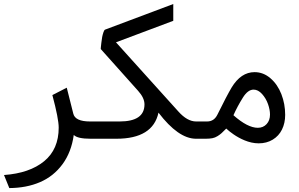

<svg xmlns="http://www.w3.org/2000/svg" viewBox="-37 -706 1519 977"><path d="M229.5 -222.2 302.7 -259.8Q314.5 -215.8 335.9 -127.9Q345.2 -87.9 421.4 -87.9H440.9Q449.7 -87.9 449.7 -52.7V-36.1Q449.7 0 440.9 0H423.8Q356.4 0 338.4 -19.5Q326.2 68.4 280.8 129.9Q235.4 191.4 166.5 220.9Q97.7 250.5 10.3 251L-16.6 184.6Q113.3 175.3 187.5 114.5Q261.7 53.7 261.7 -56.6Q261.7 -101.6 229.5 -222.2Z M553.2 -490.7 870.6 -138.7Q916 -87.9 960.9 -87.9H982.9Q991.7 -87.9 991.7 -52.7V-36.1Q991.7 0 982.9 0H959Q870.1 -1 769.5 -132.8Q740.7 0 555.2 0H435.5Q424.3 0 420.7 -8.3Q417 -16.6 417 -36.1V-52.7Q417 -71.8 420.7 -79.8Q424.3 -87.9 435.5 -87.9H571.8Q698.2 -87.9 698.2 -174.8Q698.2 -208 665.5 -244.1L475.6 -456.5Q475.6 -460.4 476.3 -466.6Q477.1 -472.7 478.8 -488.8Q480.5 -504.9 482.9 -517.6Q485.4 -530.3 489.3 -541.7Q493.2 -553.2 497.6 -555.2L844.7 -685.5V-600.1Z M1279.3 23.4Q1261.2 23.4 1242.7 19.3Q1224.1 15.1 1208.3 8.5Q1192.4 2 1177.7 -6.1Q1163.1 -14.2 1151.6 -22.2Q1140.1 -30.3 1131.6 -36.9Q1123 -43.5 1118.7 -47.9L1114.3 -51.8Q1098.1 -35.6 1090.8 -28.8Q1083.5 -22 1070.6 -13.7Q1057.6 -5.4 1043.5 -2.7Q1029.3 0 1009.3 0H977.5Q966.3 0 962.6 -8.3Q959 -16.6 959 -36.1V-52.7Q959 -71.8 962.6 -79.8Q966.3 -87.9 977.5 -87.9H1017.1Q1052.2 -87.9 1069.3 -122.6Q1116.7 -218.8 1141.6 -260.7Q1189 -338.9 1258.3 -338.9Q1303.2 -338.9 1339.4 -307.6Q1375.5 -276.4 1394.8 -226.8Q1414.1 -177.2 1414.1 -121.6Q1414.1 -79.6 1397.9 -46.9Q1381.8 -14.2 1350.8 4.6Q1319.8 23.4 1279.3 23.4ZM1274.9 -55.7Q1302.2 -55.7 1319.6 -74.5Q1336.9 -93.3 1336.9 -123Q1336.9 -147.5 1326.7 -176.5Q1316.4 -205.6 1296.4 -227.8Q1276.4 -250 1253.4 -250Q1224.1 -250 1198.7 -209Q1170.9 -164.6 1150.9 -119.6Q1223.1 -55.7 1274.9 -55.7Z"/></svg>

Font: Samim FD-WOL
Style: FD-WOL
Weight: 400
Foundry: DejaVu fonts team - Redesigned by Saber Rastikerdar
Version: Version 4.0.0